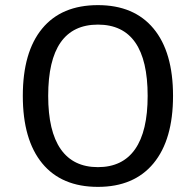

<svg xmlns="http://www.w3.org/2000/svg" viewBox="-20 -724 751 749"><path d="M655 -350Q655 -179 579 -87Q503 5 362 5Q220 5 144.5 -87Q69 -179 69 -350Q69 -521 144.5 -612.5Q220 -704 362 -704Q503 -704 579 -612.5Q655 -521 655 -350ZM168 -350Q168 -212 217 -142Q266 -72 362 -72Q458 -72 507 -142Q556 -212 556 -350Q556 -628 362 -628Q168 -628 168 -350Z"/></svg>

Font: Gontserrat
Style: Regular
Weight: 400
Designer: Julieta Ulanovsky
Foundry: Julieta Ulanovsky
Version: Version 6.001